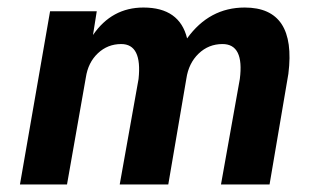

<svg xmlns="http://www.w3.org/2000/svg" viewBox="-20 -490 823 510"><path d="M746 -294 696 0H567L617 -280Q629 -373 571 -373Q534 -373 507.5 -347.5Q481 -322 475 -281L427 0H298L348 -280Q358 -373 302 -373Q266 -373 240 -348.5Q214 -324 208 -284L158 0H33L113 -460H237L227 -397Q277 -470 361 -470Q457 -470 477 -388Q536 -470 630 -470Q768 -470 746 -294Z"/></svg>

Font: Jost* 600 Semi
Style: Italic
Weight: 600
Italic angle: -10°
Version: Version 3.500